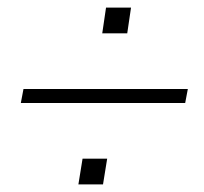

<svg xmlns="http://www.w3.org/2000/svg" viewBox="-20 -537 538 507"><path d="M35 -265 42 -302H476L469 -265ZM187 -50 198 -118H263L252 -50ZM250 -449 260 -517H326L316 -449Z"/></svg>

Font: Nunito Sans 10pt Condensed ExtraLight
Style: Italic
Weight: 250
Width: 3
Italic angle: -9°
Designer: Vernon Adams
Foundry: Vernon Adams
Version: Version 3.101;gftools[0.9.27]